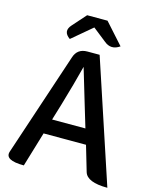

<svg xmlns="http://www.w3.org/2000/svg" viewBox="-136 -1030 893 1119"><g transform="rotate(15 311.0 -470.5)"><path d="M238 -400 208 -301H409Q380 -400 366 -444Q353 -486 306 -645Q278 -535 238 -400ZM118 0Q0 0 18 -56L226 -681Q244 -737 304 -737H378L622 0Q499 0 482 -57L437 -210H181L118 0ZM186 -781Q136 -816 176 -860L248 -941H371L483 -816Q433 -781 388 -819L307 -883Z"/></g></svg>

Font: Swei Half Moon CJK TC
Style: Medium
Weight: 500
Version: Version 2.125